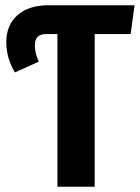

<svg xmlns="http://www.w3.org/2000/svg" viewBox="-20 -712 533 732"><path d="M478 -582H341V0H199V-582H154Q113 -582 113 -539Q113 -508 128 -477L37 -436Q4 -490 4 -551Q4 -617 47 -654.5Q90 -692 165 -692H493Z"/></svg>

Font: Fira Sans Compressed SemiBold
Style: Regular
Weight: 600
Width: 1
Designer: bBox Type GmbH & Carrois Corporate GbR & Edenspiekermann AG
Foundry: bBox Type GmbH & Carrois Corporate GbR & Edenspiekermann AG
Version: Version 4.301